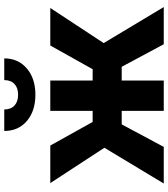

<svg xmlns="http://www.w3.org/2000/svg" viewBox="36 -818 783 894"><g transform="rotate(-90 427.0 -371.5)"><path d="M19 0ZM562.5 -195.8H498.5V0H357.4V-195.8H294.4L189.5 0H19L185.5 -276.4L21 -528.3H195.8L305.7 -331.1H357.4V-528.3H498.5V-331.1H551.3L661.6 -528.3H836.4L672.9 -279.8L840.8 0H667.5ZM601.6 -742.7Q601.6 -677.7 554.9 -637.7Q508.3 -597.7 432.6 -597.7Q356.9 -597.7 310.3 -637.2Q263.7 -676.8 263.7 -742.7H363.8Q363.8 -711.9 382.1 -695.1Q400.4 -678.2 432.6 -678.2Q464.4 -678.2 482.4 -695.1Q500.5 -711.9 500.5 -742.7Z"/></g></svg>

Font: Roboto
Style: Bold
Weight: 700
Designer: Google
Version: Version 2.134; 2016; ttfautohint (v1.6)